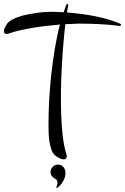

<svg xmlns="http://www.w3.org/2000/svg" viewBox="-74 -722 645 991"><path d="M279.3 -698.2Q277.3 -690.9 275.6 -680.7Q273.9 -670.4 271.5 -657.7Q307.6 -654.8 345.7 -649.9Q383.8 -645 420.7 -637.5Q457.5 -629.9 491 -619.9Q524.4 -609.9 551.3 -597.2L547.4 -587.9Q493.7 -594.7 440.2 -597.4Q386.7 -600.1 333.5 -600.1Q298.8 -599.1 263.2 -597.2Q257.8 -552.7 253.2 -496.8Q248.5 -440.9 245.1 -379.6Q241.7 -318.4 240.7 -255.4Q239.7 -192.4 241.7 -133.5Q243.7 -74.7 249.5 -23.4Q255.4 27.8 266.1 65.4Q267.1 69.8 268.8 74.5Q270.5 79.1 270.5 83.5Q270.5 91.3 266.6 95.9Q262.7 100.6 254.4 100.6Q243.7 100.6 233.2 94.7Q222.7 88.9 214.4 83.5Q199.7 73.2 191.9 52Q184.1 30.8 180.7 5.9Q177.2 -19 176.8 -43Q176.3 -66.9 176.3 -82.5Q176.3 -137.2 179.7 -202.1Q183.1 -267.1 190.4 -334.7Q197.8 -402.3 208.7 -469.2Q219.7 -536.1 235.4 -595.2Q199.7 -592.3 164.1 -588.1Q128.4 -584 94.7 -578.4Q61 -572.8 30.3 -565.7Q-0.5 -558.6 -26.9 -549.8Q-32.7 -546.9 -39.6 -546.9Q-53.7 -546.9 -53.7 -561Q-53.7 -570.8 -48.3 -581.1Q-43 -591.3 -37.6 -599.1Q-29.3 -610.8 -12.9 -619.9Q3.4 -628.9 24.7 -636Q45.9 -643.1 69.6 -647.7Q93.3 -652.3 115.7 -655.5Q138.2 -658.7 158 -659.9Q177.7 -661.1 190.4 -661.1Q205.1 -661.1 221.2 -660.4Q237.3 -659.7 254.4 -658.7Q262.2 -682.6 270.5 -702.1ZM216.3 246.1Q218.8 240.2 220.7 233.6Q222.7 227.1 222.9 221.2Q223.1 215.3 220.9 210.4Q218.8 205.6 213.4 202.6Q202.6 197.3 194.8 188Q187 178.7 187 166Q187 149.9 198.2 138.7Q209.5 127.4 225.6 127.4Q241.2 127.4 252 138.7Q262.7 149.9 263.7 166Q264.6 182.6 259.3 197Q253.9 211.4 246.1 222.2Q238.3 232.9 230.7 240Q223.1 247.1 220.2 249Q219.2 248 218.3 247.6Q216.3 246.6 216.3 246.1Z"/></svg>

Font: Montez
Style: Regular
Weight: 400
Designer: Astigmatic (AOETI)
Foundry: Astigmatic (AOETI)
Version: Version 1.000